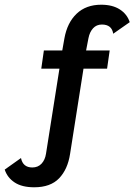

<svg xmlns="http://www.w3.org/2000/svg" viewBox="-91 -613 570 814"><path d="M54 181Q2 181 -29 160.5Q-60 140 -71 106L-2 57Q6 97 46 97Q70 97 85 81Q100 65 104 39L161 -322H84L95 -399H173L182 -450Q194 -517 234 -555Q274 -593 338 -593Q386 -593 417 -573Q448 -553 459 -519L389 -470Q383 -509 341 -509Q318 -509 303.5 -493Q289 -477 284 -451L274 -399H374L363 -322H263L206 40Q196 105 159.5 143Q123 181 54 181Z"/></svg>

Font: Rokkitt SemiBold SemiBold
Style: Italic
Weight: 600
Italic angle: -9°
Version: Version 3.103